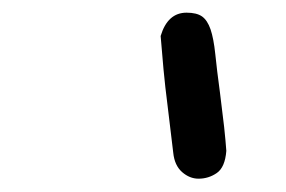

<svg xmlns="http://www.w3.org/2000/svg" viewBox="-20 -710 442 297"><path d="M228.5 -654.3Q239.3 -690.4 268.6 -690.4Q284.2 -690.4 292.5 -684.6Q300.8 -678.7 305.7 -664.6Q310.5 -650.4 313 -626.5Q315.4 -602.5 320.3 -566.4Q324.2 -536.1 326.7 -513.7Q329.1 -491.2 330.1 -476.6Q328.1 -451.2 315.4 -442.4Q302.7 -433.6 287.1 -433.6Q273.4 -433.6 261.7 -443.8Q250 -454.1 248 -473.6L239.3 -545.9Q235.4 -576.2 232.9 -603Q230.5 -629.9 228.5 -654.3Z"/></svg>

Font: Single Day
Style: Regular
Weight: 400
Designer: DXKorea
Foundry: DXKorea
Version: Version 1.00